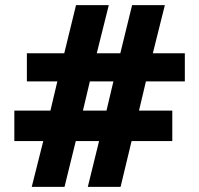

<svg xmlns="http://www.w3.org/2000/svg" viewBox="-20 -730 778 750"><path d="M702 -412H550L523 -298H653V-179H494L451 0H323L367 -179H276L232 0H104L149 -179H36V-298H177L204 -412H85V-522H231L277 -710H405L358 -522H450L496 -710H624L577 -522H702ZM396 -298 423 -412H331L304 -298Z"/></svg>

Font: Oxford Sans
Style: Regular
Weight: 800
Designer: Matt McInerney, Pablo Impallari, Rodrigo Fuenzalida
Foundry: Matt McInerney, Pablo Impallari, Rodrigo Fuenzalida
Version: Version 3.000g; ttfautohint (v1.5) -l 8 -r 28 -G 28 -x 14 -D